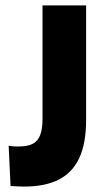

<svg xmlns="http://www.w3.org/2000/svg" viewBox="-20 -680 393 709"><path d="M19 7 12 -142Q21 -140 31 -139.5Q41 -139 47 -139Q82 -139 101 -149Q120 -159 128.5 -181.5Q137 -204 137 -241V-660H298V-237Q298 -151 273 -97Q248 -43 197.5 -17Q147 9 69 9Q60 9 49.5 8.5Q39 8 19 7Z"/></svg>

Font: Bricolage Grotesque 24pt SemiCondensed ExtraBold
Style: Regular
Weight: 800
Width: 4
Designer: Mathieu Triay
Foundry: Atelier Triay
Version: Version 1.001;gftools[0.9.33.dev8+g029e19f]